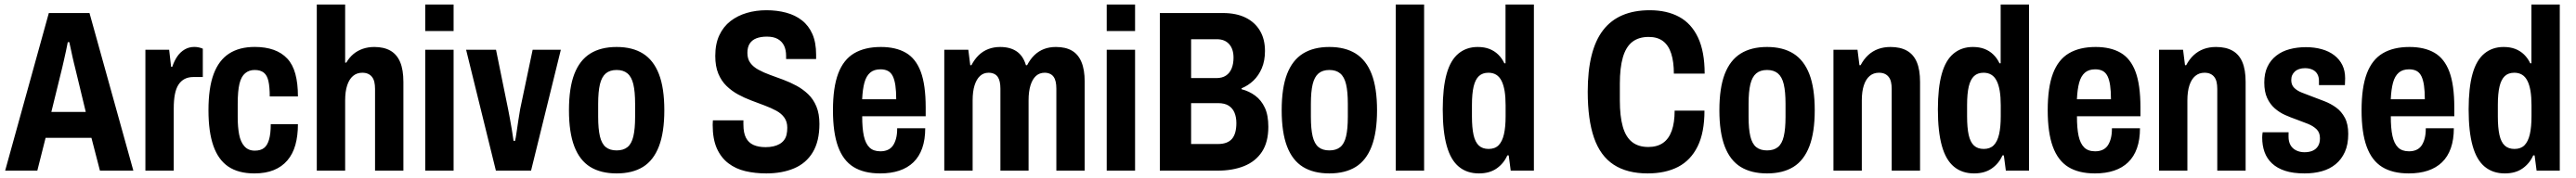

<svg xmlns="http://www.w3.org/2000/svg" viewBox="-20 -744 11211 776"><path d="M2.4 0 192.5 -687.2H369.5L560.4 0H415L378 -143H178.4L142.4 0ZM203.5 -256.1H353.3L307 -448.1Q305 -456.8 301.6 -469.9Q298.2 -483.1 294.9 -498.8Q291.6 -514.6 288.1 -530.8Q284.6 -546.9 281.6 -560.3H275Q272.2 -543.7 267.4 -522.7Q262.6 -501.6 258.2 -481.2Q253.8 -460.9 250.6 -448.1Z M612.8 0V-527.2H716.2L724.7 -452.7H729.7Q738.7 -479.4 751.9 -498.4Q765.1 -517.4 783.9 -528.4Q802.7 -539.4 825.7 -539.4Q836.2 -539.4 845.8 -537.2Q855.5 -535 862.7 -531.8V-408.2H821.3Q799.7 -408.2 783.5 -399.7Q767.3 -391.2 756.7 -374.7Q746.1 -358.2 741.1 -332.3Q736.2 -306.5 736.2 -271.8V0Z M1087.1 12Q1017.8 12 973.9 -17.6Q930.1 -47.2 908.7 -108.2Q887.3 -169.2 887.3 -263.2Q887.3 -360.6 909.8 -421.1Q932.4 -481.6 977.2 -510.5Q1021.9 -539.4 1088.7 -539.4Q1135.5 -539.4 1171.2 -526.7Q1206.8 -513.9 1230.5 -488.4Q1254.3 -462.9 1265.5 -421.7Q1276.7 -380.6 1276.7 -323.6H1154Q1154 -364.9 1148.3 -390.3Q1142.6 -415.8 1128.1 -427.3Q1113.6 -438.9 1088.3 -438.9Q1064 -438.9 1047 -424.7Q1029.9 -410.5 1022.2 -378.7Q1014.6 -347 1014.6 -291.7V-233Q1014.6 -190.2 1020.8 -157.7Q1027 -125.1 1043.8 -106.2Q1060.6 -87.3 1088.7 -87.3Q1114.2 -87.3 1128.8 -98.6Q1143.5 -109.8 1150.9 -135.3Q1158.4 -160.8 1158.4 -202.8H1276.7Q1276.7 -152.2 1265.6 -112.3Q1254.5 -72.5 1230.7 -44.7Q1207 -16.9 1171.5 -2.5Q1136 12 1087.1 12Z M1358.8 0V-724.2H1482.2V-471H1487.2Q1500.2 -493.3 1518.2 -508.4Q1536.2 -523.4 1559.3 -531.3Q1582.4 -539.2 1609.2 -539.2Q1651.1 -539.2 1679.4 -523Q1707.6 -506.7 1721.6 -473.3Q1735.7 -439.8 1735.7 -386.7V0H1612.3V-356.2Q1612.3 -373.5 1609.2 -386.8Q1606 -400.1 1599 -408.8Q1592.1 -417.6 1581.7 -422.2Q1571.3 -426.9 1556.6 -426.9Q1533.1 -426.9 1516.4 -412.8Q1499.8 -398.7 1491 -371.8Q1482.2 -345 1482.2 -306.3V0Z M1830.8 -608.8V-724.2H1954.2V-608.8ZM1830.8 0V-527.2H1954.2V0Z M2138.3 0 2008.6 -527.2H2138.8L2191.6 -267.3Q2194.3 -253.6 2198.8 -229.5Q2203.3 -205.3 2207.7 -178.8Q2212.1 -152.2 2215.1 -130H2221.6Q2224.6 -140.8 2228.1 -166.1Q2231.6 -191.4 2236 -219.5Q2240.3 -247.7 2243.9 -268.3L2298.3 -527.2H2421L2291.3 0Z M2663.8 12Q2595 12 2549 -16.3Q2503 -44.7 2479.6 -105.8Q2456.3 -166.9 2456.3 -263.2Q2456.3 -360.6 2479.6 -421.2Q2503 -481.8 2549 -510.5Q2595 -539.2 2663.8 -539.2Q2732.5 -539.2 2778.4 -510.5Q2824.3 -481.8 2847.8 -421.2Q2871.3 -360.6 2871.3 -263.2Q2871.3 -166.9 2847.8 -105.8Q2824.3 -44.7 2778.4 -16.3Q2732.5 12 2663.8 12ZM2663.8 -88.3Q2693.2 -88.3 2711 -102.7Q2728.9 -117.1 2736.5 -149.4Q2744.2 -181.8 2744.2 -234.8V-291.4Q2744.2 -344.4 2736.5 -376.7Q2728.9 -408.9 2711 -423.9Q2693.2 -438.9 2663.8 -438.9Q2634.4 -438.9 2616.6 -423.9Q2598.9 -408.9 2591.1 -376.7Q2583.4 -344.4 2583.4 -291.4V-234.8Q2583.4 -181.8 2591.1 -149.4Q2598.9 -117.1 2616.6 -102.7Q2634.4 -88.3 2663.8 -88.3Z M3315 12Q3266.4 12 3224.2 2.1Q3182 -7.8 3150 -32.3Q3117.9 -56.8 3099.8 -97.4Q3081.8 -138.1 3081.8 -199.6Q3081.8 -204 3082.2 -209.7Q3082.6 -215.4 3082.8 -219.4H3215.6Q3215.4 -215.2 3215.5 -209.8Q3215.6 -204.4 3215.6 -200.4Q3215.6 -164.8 3226.7 -143.3Q3237.8 -121.9 3259.3 -112.2Q3280.7 -102.5 3311.8 -102.5Q3331 -102.5 3346 -106Q3361 -109.4 3372.7 -116.1Q3384.4 -122.7 3392.3 -133Q3400.1 -143.3 3403.3 -156.8Q3406.5 -170.3 3406.5 -187.3Q3406.5 -213.3 3393.7 -231.3Q3380.9 -249.3 3358.5 -261.4Q3336 -273.6 3307.9 -284.1Q3279.9 -294.7 3249.8 -306Q3219.7 -317.3 3192.3 -332.3Q3164.8 -347.3 3142.3 -369.1Q3119.7 -390.9 3106.4 -422.8Q3093.1 -454.8 3093.1 -500Q3093.1 -553 3110.8 -590.5Q3128.4 -628.1 3159.4 -652.1Q3190.4 -676 3230.4 -687.7Q3270.3 -699.4 3316 -699.4Q3361.7 -699.4 3401.4 -688.8Q3441.2 -678.2 3470.5 -655.1Q3499.9 -632 3516 -595.2Q3532 -558.3 3532 -505.9V-486.8H3401.4V-499.7Q3401.4 -527.1 3392.2 -545.5Q3383 -563.9 3364.8 -574.1Q3346.6 -584.3 3317.7 -584.3Q3291 -584.3 3271.9 -576.9Q3252.8 -569.4 3242.9 -553.8Q3232.9 -538.1 3232.9 -513.6Q3232.9 -487.1 3245.7 -469.7Q3258.4 -452.3 3281 -440Q3303.6 -427.6 3331.6 -417.5Q3359.7 -407.5 3389.7 -396.2Q3419.6 -384.9 3447.1 -370Q3474.5 -355.1 3497.2 -333.5Q3519.9 -311.9 3533.2 -279.9Q3546.4 -247.9 3546.4 -203.9Q3546.4 -128.3 3517.5 -80.3Q3488.6 -32.3 3436.4 -10.2Q3384.3 12 3315 12Z M3810.7 12Q3740.1 12 3694.9 -16Q3649.7 -44 3627.5 -104.9Q3605.3 -165.8 3605.3 -263.2Q3605.3 -363 3628.2 -423.6Q3651.1 -484.2 3697.6 -511.7Q3744.1 -539.2 3813.8 -539.2Q3879 -539.2 3922.5 -514Q3966 -488.8 3987.4 -431.4Q4008.9 -374 4008.9 -275.7V-237.3H3732.6Q3732.4 -185.2 3739.7 -151.5Q3747.1 -117.9 3764.2 -101.1Q3781.3 -84.4 3811.7 -84.4Q3829.2 -84.4 3842.8 -90.2Q3856.5 -96 3865.4 -108Q3874.3 -120.1 3879.7 -139.4Q3885 -158.7 3884.8 -185H4006.9Q4006.9 -135.3 3993.8 -98.1Q3980.7 -60.9 3955.4 -36.5Q3930.2 -12.2 3893.9 -0.1Q3857.7 12 3810.7 12ZM3732.4 -311.2H3880.6Q3880.6 -346.6 3877 -371.4Q3873.4 -396.3 3865.6 -412.1Q3857.7 -427.9 3844.3 -434.9Q3830.9 -441.8 3812.2 -441.8Q3783.8 -441.8 3767 -427.1Q3750.1 -412.4 3742.2 -383.6Q3734.4 -354.8 3732.4 -311.2Z M4089.8 0V-527.2H4194.4L4202.9 -459.7H4207.9Q4221.9 -486.4 4240.2 -503.9Q4258.5 -521.4 4282 -530.3Q4305.4 -539.2 4333 -539.2Q4376.6 -539.2 4404.9 -519.9Q4433.2 -500.6 4445.2 -459.7H4450.2Q4464.2 -486.4 4482.4 -503.9Q4500.7 -521.4 4523.9 -530.3Q4547.1 -539.2 4575.7 -539.2Q4617.7 -539.2 4645.1 -523.3Q4672.6 -507.5 4686.7 -473.9Q4700.9 -440.4 4700.9 -388.3V0H4577.6V-357Q4577.6 -374.3 4574.8 -387.2Q4572 -400.1 4565.9 -408.8Q4559.9 -417.6 4549.7 -422.2Q4539.6 -426.9 4526.9 -426.9Q4504.2 -426.9 4488.7 -412.8Q4473.3 -398.7 4465 -371.8Q4456.7 -345 4456.7 -306.3V0H4334.1V-357Q4334.1 -374.3 4331.3 -387.2Q4328.5 -400.1 4322.5 -408.8Q4316.4 -417.6 4306.3 -422.2Q4296.1 -426.9 4282.4 -426.9Q4260.7 -426.9 4245.4 -412.8Q4230 -398.7 4221.6 -371.8Q4213.2 -345 4213.2 -306.3V0Z M4796.8 -608.8V-724.2H4920.2V-608.8ZM4796.8 0V-527.2H4920.2V0Z M5028 0V-687.2H5302.4Q5360.3 -687.2 5400.9 -667.3Q5441.5 -647.4 5463.6 -610.4Q5485.6 -573.4 5485.6 -521.8Q5485.6 -479.1 5471.9 -446.8Q5458.2 -414.6 5435.5 -392.8Q5412.7 -371 5383.7 -359V-355Q5416.7 -346.6 5443.2 -326.9Q5469.7 -307.2 5485 -274.4Q5500.2 -241.7 5500.2 -191.2Q5500.2 -124.6 5472.5 -82.4Q5444.8 -40.2 5395 -20.1Q5345.2 0 5277.6 0ZM5164.1 -116.2H5281.3Q5322.2 -116.2 5341.7 -138.4Q5361.1 -160.7 5361.1 -207.6Q5361.1 -233.5 5352.8 -253.1Q5344.6 -272.6 5327.3 -283.5Q5310 -294.4 5281.3 -294.4H5164.1ZM5164.1 -403.6H5273.9Q5299.4 -403.6 5315.9 -414.6Q5332.5 -425.6 5340.6 -445.9Q5348.7 -466.1 5348.7 -492.6Q5348.7 -530.3 5329.7 -551.6Q5310.7 -573 5276.2 -573H5164.1Z M5765.8 12Q5697 12 5651 -16.3Q5605 -44.7 5581.6 -105.8Q5558.3 -166.9 5558.3 -263.2Q5558.3 -360.6 5581.6 -421.2Q5605 -481.8 5651 -510.5Q5697 -539.2 5765.8 -539.2Q5834.5 -539.2 5880.4 -510.5Q5926.3 -481.8 5949.8 -421.2Q5973.3 -360.6 5973.3 -263.2Q5973.3 -166.9 5949.8 -105.8Q5926.3 -44.7 5880.4 -16.3Q5834.5 12 5765.8 12ZM5765.8 -88.3Q5795.2 -88.3 5813 -102.7Q5830.9 -117.1 5838.5 -149.4Q5846.2 -181.8 5846.2 -234.8V-291.4Q5846.2 -344.4 5838.5 -376.7Q5830.9 -408.9 5813 -423.9Q5795.2 -438.9 5765.8 -438.9Q5736.4 -438.9 5718.6 -423.9Q5700.9 -408.9 5693.1 -376.7Q5685.4 -344.4 5685.4 -291.4V-234.8Q5685.4 -181.8 5693.1 -149.4Q5700.9 -117.1 5718.6 -102.7Q5736.4 -88.3 5765.8 -88.3Z M6054.8 0V-724.2H6178.2V0Z M6416.8 12Q6364.7 12 6329.4 -17.2Q6294 -46.3 6276.7 -108.1Q6259.3 -170 6259.3 -266.9Q6259.3 -361.8 6276.2 -421.9Q6293 -482 6327.8 -510.6Q6362.5 -539.2 6411.6 -539.2Q6440.3 -539.2 6462.2 -530.7Q6484.1 -522.2 6500.4 -506.4Q6516.7 -490.7 6527.5 -468.1H6532.5V-724.2H6656V0H6555.1L6546.4 -66.6H6540.4Q6524.8 -31.3 6494 -9.7Q6463.2 12 6416.8 12ZM6458.9 -94.7Q6486.5 -94.7 6502.5 -110.9Q6518.4 -127.2 6525.7 -158.9Q6532.9 -190.7 6532.9 -236.9V-284.9Q6532.9 -321 6528.5 -347.6Q6524 -374.1 6515 -391.9Q6506 -409.7 6491.8 -418.3Q6477.6 -426.9 6458.1 -426.9Q6432.3 -426.9 6416.7 -412.3Q6401.1 -397.7 6393.7 -366.8Q6386.4 -335.9 6386.4 -286.6V-236Q6386.4 -187.7 6393.3 -156.1Q6400.3 -124.6 6416.3 -109.6Q6432.3 -94.7 6458.9 -94.7Z M7151 12Q7061.5 12 7003.3 -26.1Q6945.1 -64.2 6917.7 -143.3Q6890.3 -222.4 6890.3 -344.2Q6890.3 -525.8 6957.3 -612.6Q7024.2 -699.4 7160.3 -699.4Q7234.8 -699.4 7288.2 -670.5Q7341.5 -641.6 7370.3 -580.4Q7399.2 -519.2 7399.2 -423H7265.2Q7265.2 -474.8 7253.6 -510.7Q7242 -546.6 7217.9 -564.8Q7193.8 -583 7155.6 -583Q7112.1 -583 7084.2 -561.3Q7056.4 -539.5 7043.2 -493.9Q7030.1 -448.3 7030.1 -379.3V-306.3Q7030.1 -237.1 7042.9 -192Q7055.6 -146.9 7083.2 -125Q7110.7 -103.2 7154 -103.2Q7192.4 -103.2 7217.9 -120.9Q7243.4 -138.7 7256 -174.1Q7268.6 -209.6 7268.6 -261.8H7398.4Q7398.4 -166 7368.5 -105.6Q7338.6 -45.1 7283.6 -16.5Q7228.5 12 7151 12Z M7670.8 12Q7602 12 7556 -16.3Q7510 -44.7 7486.6 -105.8Q7463.3 -166.9 7463.3 -263.2Q7463.3 -360.6 7486.6 -421.2Q7510 -481.8 7556 -510.5Q7602 -539.2 7670.8 -539.2Q7739.5 -539.2 7785.4 -510.5Q7831.3 -481.8 7854.8 -421.2Q7878.3 -360.6 7878.3 -263.2Q7878.3 -166.9 7854.8 -105.8Q7831.3 -44.7 7785.4 -16.3Q7739.5 12 7670.8 12ZM7670.8 -88.3Q7700.2 -88.3 7718 -102.7Q7735.9 -117.1 7743.5 -149.4Q7751.2 -181.8 7751.2 -234.8V-291.4Q7751.2 -344.4 7743.5 -376.7Q7735.9 -408.9 7718 -423.9Q7700.2 -438.9 7670.8 -438.9Q7641.4 -438.9 7623.6 -423.9Q7605.9 -408.9 7598.1 -376.7Q7590.4 -344.4 7590.4 -291.4V-234.8Q7590.4 -181.8 7598.1 -149.4Q7605.9 -117.1 7623.6 -102.7Q7641.4 -88.3 7670.8 -88.3Z M7959.8 0V-527.2H8064.4L8072.9 -459.7H8077.9Q8092.1 -486.4 8111.1 -503.9Q8130.1 -521.4 8154.3 -530.3Q8178.5 -539.2 8208 -539.2Q8250.9 -539.2 8279.6 -523Q8308.4 -506.7 8322.5 -473.3Q8336.7 -439.8 8336.7 -386.7V0H8213.3V-356.2Q8213.3 -373.5 8210.2 -386.8Q8207 -400.1 8200 -408.8Q8193.1 -417.6 8182.7 -422.2Q8172.3 -426.9 8157.6 -426.9Q8134.1 -426.9 8117.4 -412.8Q8100.8 -398.7 8092 -371.8Q8083.2 -345 8083.2 -306.3V0Z M8571.8 12Q8519.7 12 8484.4 -17.2Q8449 -46.3 8431.7 -108.1Q8414.3 -170 8414.3 -266.9Q8414.3 -361.8 8431.2 -421.9Q8448 -482 8482.8 -510.6Q8517.5 -539.2 8566.6 -539.2Q8595.3 -539.2 8617.2 -530.7Q8639.1 -522.2 8655.4 -506.4Q8671.7 -490.7 8682.5 -468.1H8687.5V-724.2H8811V0H8710.1L8701.4 -66.6H8695.4Q8679.8 -31.3 8649 -9.7Q8618.2 12 8571.8 12ZM8613.9 -94.7Q8641.5 -94.7 8657.5 -110.9Q8673.4 -127.2 8680.7 -158.9Q8687.9 -190.7 8687.9 -236.9V-284.9Q8687.9 -321 8683.5 -347.6Q8679 -374.1 8670 -391.9Q8661 -409.7 8646.8 -418.3Q8632.6 -426.9 8613.1 -426.9Q8587.3 -426.9 8571.7 -412.3Q8556.1 -397.7 8548.7 -366.8Q8541.4 -335.9 8541.4 -286.6V-236Q8541.4 -187.7 8548.3 -156.1Q8555.3 -124.6 8571.3 -109.6Q8587.3 -94.7 8613.9 -94.7Z M9097.7 12Q9027.1 12 8981.9 -16Q8936.7 -44 8914.5 -104.9Q8892.3 -165.8 8892.3 -263.2Q8892.3 -363 8915.2 -423.6Q8938.1 -484.2 8984.6 -511.7Q9031.1 -539.2 9100.8 -539.2Q9166 -539.2 9209.5 -514Q9253 -488.8 9274.4 -431.4Q9295.9 -374 9295.9 -275.7V-237.3H9019.6Q9019.4 -185.2 9026.7 -151.5Q9034.1 -117.9 9051.2 -101.1Q9068.3 -84.4 9098.7 -84.4Q9116.2 -84.4 9129.8 -90.2Q9143.5 -96 9152.4 -108Q9161.3 -120.1 9166.7 -139.4Q9172 -158.7 9171.8 -185H9293.9Q9293.9 -135.3 9280.8 -98.1Q9267.7 -60.9 9242.4 -36.5Q9217.2 -12.2 9180.9 -0.1Q9144.7 12 9097.7 12ZM9019.4 -311.2H9167.6Q9167.6 -346.6 9164 -371.4Q9160.4 -396.3 9152.6 -412.1Q9144.7 -427.9 9131.3 -434.9Q9117.9 -441.8 9099.2 -441.8Q9070.8 -441.8 9054 -427.1Q9037.1 -412.4 9029.2 -383.6Q9021.4 -354.8 9019.4 -311.2Z M9376.8 0V-527.2H9481.4L9489.9 -459.7H9494.9Q9509.1 -486.4 9528.1 -503.9Q9547.1 -521.4 9571.3 -530.3Q9595.5 -539.2 9625 -539.2Q9667.9 -539.2 9696.6 -523Q9725.4 -506.7 9739.5 -473.3Q9753.7 -439.8 9753.7 -386.7V0H9630.3V-356.2Q9630.3 -373.5 9627.2 -386.8Q9624 -400.1 9617 -408.8Q9610.1 -417.6 9599.7 -422.2Q9589.3 -426.9 9574.6 -426.9Q9551.1 -426.9 9534.4 -412.8Q9517.8 -398.7 9509 -371.8Q9500.2 -345 9500.2 -306.3V0Z M10010.3 12Q9959.9 12 9925.3 0.6Q9890.7 -10.8 9868.5 -31.7Q9846.3 -52.6 9836 -81.2Q9825.8 -109.8 9825.8 -144.7Q9825.8 -149.4 9826.3 -155.7Q9826.8 -161.9 9827.8 -167.3H9940.7Q9940.5 -161.9 9940.5 -157.4Q9940.5 -152.9 9940.5 -147.9Q9940.5 -126.8 9948.8 -111.8Q9957 -96.9 9973.2 -88.6Q9989.4 -80.4 10010.1 -80.4Q10030.5 -80.4 10045.3 -86.9Q10060.1 -93.4 10068.7 -106.9Q10077.2 -120.4 10077.2 -141.4Q10077.2 -166.1 10062.6 -180.4Q10048 -194.6 10024.7 -204.1Q10001.3 -213.5 9974.9 -223.1Q9949.7 -231.9 9925.3 -242.8Q9900.9 -253.7 9880.4 -271.7Q9859.9 -289.7 9847.4 -316.8Q9834.9 -343.9 9834.9 -384.1Q9834.9 -424.3 9848.7 -453.1Q9862.4 -482 9887.1 -501.3Q9911.8 -520.7 9945 -529.5Q9978.2 -538.4 10016.1 -538.4Q10053.3 -538.4 10084.9 -529.5Q10116.5 -520.7 10139.3 -503.2Q10162.1 -485.7 10174.5 -460.7Q10186.8 -435.8 10186.8 -402.7Q10186.8 -396.1 10186.3 -387.2Q10185.8 -378.3 10185.8 -373.1H10072.9V-391Q10072.9 -409.3 10065.5 -421.7Q10058.2 -434.1 10044.3 -440.5Q10030.3 -446.8 10011.9 -446.8Q9998.3 -446.8 9986.8 -443Q9975.4 -439.1 9967.9 -432.1Q9960.3 -425.1 9956.3 -416.1Q9952.3 -407 9952.3 -394.7Q9952.3 -374 9964.8 -361.4Q9977.3 -348.7 9998.4 -340.3Q10019.5 -331.8 10043.5 -323Q10069.5 -313.3 10096.8 -302.7Q10124.2 -292.1 10147.5 -275.2Q10170.8 -258.3 10185.5 -230.7Q10200.3 -203.1 10200.3 -160.3Q10200.3 -113.8 10185.6 -81.5Q10171 -49.1 10145.5 -28.2Q10120 -7.2 10085.7 2.4Q10051.4 12 10010.3 12Z M10463.7 12Q10393.1 12 10347.9 -16Q10302.7 -44 10280.5 -104.9Q10258.3 -165.8 10258.3 -263.2Q10258.3 -363 10281.2 -423.6Q10304.1 -484.2 10350.6 -511.7Q10397.1 -539.2 10466.8 -539.2Q10532 -539.2 10575.5 -514Q10619 -488.8 10640.4 -431.4Q10661.9 -374 10661.9 -275.7V-237.3H10385.6Q10385.4 -185.2 10392.7 -151.5Q10400.1 -117.9 10417.2 -101.1Q10434.3 -84.4 10464.7 -84.4Q10482.2 -84.4 10495.8 -90.2Q10509.5 -96 10518.4 -108Q10527.3 -120.1 10532.7 -139.4Q10538 -158.7 10537.8 -185H10659.9Q10659.9 -135.3 10646.8 -98.1Q10633.7 -60.9 10608.4 -36.5Q10583.2 -12.2 10546.9 -0.1Q10510.7 12 10463.7 12ZM10385.4 -311.2H10533.6Q10533.6 -346.6 10530 -371.4Q10526.4 -396.3 10518.6 -412.1Q10510.7 -427.9 10497.3 -434.9Q10483.9 -441.8 10465.2 -441.8Q10436.8 -441.8 10420 -427.1Q10403.1 -412.4 10395.2 -383.6Q10387.4 -354.8 10385.4 -311.2Z M10881.8 12Q10829.7 12 10794.4 -17.2Q10759 -46.3 10741.7 -108.1Q10724.3 -170 10724.3 -266.9Q10724.3 -361.8 10741.2 -421.9Q10758 -482 10792.8 -510.6Q10827.5 -539.2 10876.6 -539.2Q10905.3 -539.2 10927.2 -530.7Q10949.1 -522.2 10965.4 -506.4Q10981.7 -490.7 10992.5 -468.1H10997.5V-724.2H11121V0H11020.1L11011.4 -66.6H11005.4Q10989.8 -31.3 10959 -9.7Q10928.2 12 10881.8 12ZM10923.9 -94.7Q10951.5 -94.7 10967.5 -110.9Q10983.4 -127.2 10990.7 -158.9Q10997.9 -190.7 10997.9 -236.9V-284.9Q10997.9 -321 10993.5 -347.6Q10989 -374.1 10980 -391.9Q10971 -409.7 10956.8 -418.3Q10942.6 -426.9 10923.1 -426.9Q10897.3 -426.9 10881.7 -412.3Q10866.1 -397.7 10858.7 -366.8Q10851.4 -335.9 10851.4 -286.6V-236Q10851.4 -187.7 10858.3 -156.1Q10865.3 -124.6 10881.3 -109.6Q10897.3 -94.7 10923.9 -94.7Z"/></svg>

Font: Archivo SemiBold Condensed
Style: Regular
Weight: 600
Width: 3
Version: Version 2.001